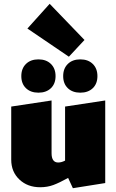

<svg xmlns="http://www.w3.org/2000/svg" viewBox="-20 -974 612 1009"><path d="M533 -446V-12L363 15L338 -39Q293 -14 261 -2Q229 10 191 10Q125 10 82 -30.5Q39 -71 39 -135V-414L251 -446V-169Q251 -120 286 -120Q303 -120 322 -130V-414ZM92 -574Q92 -614 116.5 -638Q141 -662 182 -662Q223 -662 247.5 -638Q272 -614 272 -574Q272 -534 247.5 -510.5Q223 -487 182 -487Q141 -487 116.5 -510.5Q92 -534 92 -574ZM312 -574Q312 -614 336.5 -638Q361 -662 402 -662Q443 -662 467.5 -638Q492 -614 492 -574Q492 -534 467.5 -510.5Q443 -487 402 -487Q361 -487 336.5 -510.5Q312 -534 312 -574ZM124 -824 241 -954 424 -764 342 -676Z"/></svg>

Font: Ysabeau Black
Style: Regular
Weight: 900
Designer: Christian Thalmann (Catharsis Fonts)
Version: Version 0.003